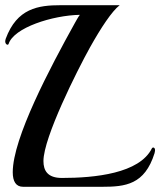

<svg xmlns="http://www.w3.org/2000/svg" viewBox="-30 -718 620 738"><path d="M564 -129C565 -134 566 -138 566 -141C566 -148 562 -151 559 -151C557 -151 555 -150 554 -148C506 -51 334 -34 208 -34C153 -34 137 -62 137 -99C137 -189 266 -446 316 -536C358 -611 400 -675 430 -698H250C234 -698 218 -698 203 -698C117 -698 35 -686 -8 -569C-9 -565 -10 -562 -10 -559C-10 -551 -5 -546 -1 -546C1 -546 2 -547 3 -549C23 -612 172 -659 277 -661C271 -654 261 -635 258 -630C162 -457 19 -187 19 -56C19 -21 31 0 59 0H320C333 0 347 0 362 0C452 0 526 -8 564 -129Z"/></svg>

Font: Playball
Style: Regular
Weight: 400
Designer: Robert E. Leuschke
Foundry: Robert E. Leuschke
Version: Version 1.001